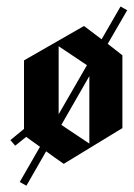

<svg xmlns="http://www.w3.org/2000/svg" viewBox="-20 -512 418 600"><path d="M27.5 -56.7 12.5 -74.2 55 -109.2V-323.3L242.5 -430.8L297.5 -389.2L356.7 -491.7L377.5 -480L316.7 -375L362.5 -339.2V-111.7L179.2 0Q165 -10 151.2 -19.6Q137.5 -29.2 124.2 -39.2L62.5 68.3L41.7 56.7L105 -53.3Q94.2 -60.8 83.3 -68.8Q72.5 -76.7 61.7 -84.2ZM163.3 -367.5V-155L251.7 -308.3ZM259.2 -63.3V-274.2L171.7 -121.7Z"/></svg>

Font: Manufacturing Consent
Style: Regular
Weight: 400
Version: Version 3.000; ttfautohint (v1.8.4.7-5d5b)